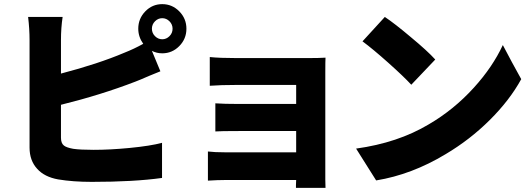

<svg xmlns="http://www.w3.org/2000/svg" viewBox="-20 -841 2549 929"><path d="M424 39Q333 39 261 27Q195 15 160 -24Q123 -64 123 -127V-387V-647Q123 -701 116 -759H283Q275 -706 275 -647V-485Q455 -532 582 -586Q628 -604 673 -629Q649 -663 649 -702Q649 -751 683 -786Q717 -821 765 -821Q813 -821 847.5 -786Q882 -751 882 -702Q882 -653 847.5 -618Q813 -583 765 -583Q738 -583 715 -595L756 -496Q739 -489 702 -474Q654 -453 635 -446Q469 -382 275 -334V-175Q275 -148 289 -137Q301 -127 334 -121Q368 -116 433 -116Q512 -116 606 -125Q709 -135 764 -150V20Q628 39 424 39ZM765 -651Q785 -651 800 -666Q815 -681 815 -702Q815 -723 800 -738Q785 -753 765 -753Q745 -753 730 -738Q715 -723 715 -702Q715 -681 730 -666Q745 -651 765 -651Z M1412 68Q1412 64 1412 54Q1413 38 1413 30H1069Q1034 30 986 33V-108Q1018 -104 1070 -104H1413V-207H1135Q1046 -207 1022 -205V-341Q1064 -338 1135 -338H1413V-430H1123Q1049 -430 995 -426V-565Q1043 -560 1123 -560H1475Q1523 -560 1555 -562Q1554 -548 1554 -488V-246V-5Q1554 2 1554 28Q1555 58 1555 68Z M1800 32 1703 -122Q1905 -150 2054 -239Q2176 -310 2273 -417Q2363 -516 2413 -623L2457 -540L2502 -458Q2446 -356 2350 -260.5Q2254 -165 2136 -95Q1972 4 1800 32ZM1970 -431Q1932 -472 1858 -538Q1784 -604 1734 -641L1842 -759Q1890 -727 1967 -662Q2048 -595 2086 -553Z"/></svg>

Font: GenSekiGothic TW H
Style: Regular
Weight: 900
Version: Version 1.501;PS 1;hotconv 16.6.51;makeotf.lib2.5.65220